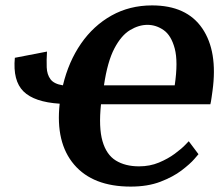

<svg xmlns="http://www.w3.org/2000/svg" viewBox="-20 -680 812 711"><path d="M154 -489Q152 -457 153 -430.5Q154 -404 167 -386.5Q180 -369 213 -364Q234 -452 280 -518.5Q326 -585 393 -622.5Q460 -660 543 -660Q671 -660 729 -575Q787 -490 767 -344Q766 -337 763.5 -319Q761 -301 759 -294H354Q345 -208 359.5 -157.5Q374 -107 409 -85.5Q444 -64 495 -64Q535 -64 568.5 -78Q602 -92 627 -110.5Q652 -129 665.5 -143Q679 -157 679 -157L715 -109Q715 -109 699.5 -91Q684 -73 652.5 -49Q621 -25 574 -7Q527 11 464 11Q324 11 254.5 -70.5Q185 -152 201 -296Q107 -302 67 -341.5Q27 -381 35 -466ZM627 -364Q640 -452 627 -500.5Q614 -549 586 -568.5Q558 -588 526 -588Q494 -588 461.5 -568.5Q429 -549 403.5 -500.5Q378 -452 365 -364Z"/></svg>

Font: Arsenal SC
Style: Bold Italic
Weight: 700
Italic angle: -9.10001°
Designer: Andrij Shevchenko
Foundry: Stairsfor
Version: Version 2.001; ttfautohint (v1.8.4.7-5d5b)